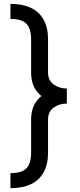

<svg xmlns="http://www.w3.org/2000/svg" viewBox="-20 -821 416 997"><path d="M141.6 -29.3Q141.6 28.3 116.9 53.2Q92.3 78.1 34.2 78.1V156.2Q96.7 156.2 140.1 135.7Q183.6 115.2 206.5 74Q229.5 32.7 229.5 -29.3V-200.2Q229.5 -240.7 258.3 -262Q287.1 -283.2 327.1 -283.2V-361.3Q273.4 -361.3 231.4 -343.5Q189.5 -325.7 165.5 -289.8Q141.6 -253.9 141.6 -200.2ZM141.6 -615.2V-444.3Q141.6 -390.6 165.5 -354.7Q189.5 -318.8 231.4 -301Q273.4 -283.2 327.1 -283.2V-361.3Q287.1 -361.3 258.3 -382.8Q229.5 -404.3 229.5 -444.3V-615.2Q229.5 -677.7 206.5 -718.8Q183.6 -759.8 140.1 -780.3Q96.7 -800.8 34.2 -800.8V-722.7Q92.3 -722.7 116.9 -698Q141.6 -673.3 141.6 -615.2Z"/></svg>

Font: Giphurs
Style: Regular
Weight: 400
Version: Version 2.010